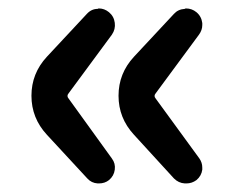

<svg xmlns="http://www.w3.org/2000/svg" viewBox="-20 -511 568 450"><path d="M235.4 -88.9Q225.6 -81.1 211.9 -81.1Q210.9 -81.1 209 -81.1Q194.3 -82 184.6 -92.8L89.8 -195.3Q53.7 -234.4 53.7 -286.6Q53.7 -338.9 89.8 -377.9L183.6 -478.5Q194.3 -490.2 209 -490.2Q210 -491.2 211.9 -491.2Q224.6 -491.2 235.4 -482.4Q247.1 -472.7 249 -457.5Q251 -442.4 242.2 -429.7L140.6 -292Q135.7 -286.1 140.6 -280.3L242.2 -139.6Q251 -127.9 249 -113.3Q247.1 -98.6 235.4 -88.9ZM440.4 -88.9Q429.7 -81.1 417 -81.1Q415 -81.1 413.1 -81.1Q398.4 -82 387.7 -92.8L293.9 -195.3Q257.8 -234.4 257.8 -286.6Q257.8 -338.9 293.9 -377.9L387.7 -478.5Q397.5 -489.3 413.1 -490.2Q414.1 -491.2 416 -491.2Q429.7 -491.2 440.4 -482.4Q452.1 -472.7 454.1 -457Q454.1 -455.1 454.1 -452.1Q454.1 -440.4 446.3 -429.7L344.7 -292Q339.8 -286.1 344.7 -280.3L447.3 -139.6Q454.1 -129.9 454.1 -118.2Q454.1 -116.2 454.1 -113.3Q452.1 -98.6 440.4 -88.9Z"/></svg>

Font: Gen Jyuu Gothic Bold
Style: Bold
Weight: 700
Designer: [Source Han Sans]
Ryoko NISHIZUKA  (kana & ideographs); Paul D. Hunt (Latin, Greek & Cyrillic); Wenlong ZHANG  (bopomofo
Version: Version 1.002.20150607